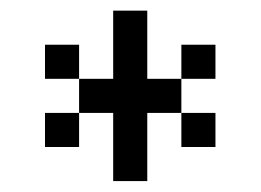

<svg xmlns="http://www.w3.org/2000/svg" viewBox="-20 -582 478 352"><path d="M312.5 -375H375V-312.5H312.5ZM62.5 -375H125V-312.5H62.5ZM62.5 -500H125V-437.5H62.5ZM312.5 -500H375V-437.5H312.5ZM187.5 -562.5H250V-437.5H312.5V-375H250V-250H187.5V-375H125V-437.5H187.5Z"/></svg>

Font: Pixel Operator
Style: Regular
Weight: 400
Designer: Jayvee Enaguas (HarvettFox96)
Version: 2016.04.25